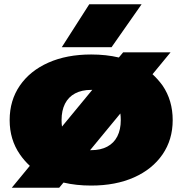

<svg xmlns="http://www.w3.org/2000/svg" viewBox="-20 -847 850 895"><path d="M554 -603H775L691 -501Q717 -477 738 -448Q785 -379 785 -287Q785 -196 737.5 -127Q690 -58 604.5 -20Q519 18 405 18Q335 18 276 4L256 28H35L119 -74Q93 -98 73 -127Q25 -196 25 -287Q25 -379 72.5 -448Q120 -517 205.5 -555Q291 -593 405 -593Q475 -593 534 -579ZM410 -428Q408 -428 405 -428Q361 -428 330 -411.5Q299 -395 283 -363.5Q267 -332 267 -287Q267 -271 269 -257ZM405 -147Q449 -147 480 -163.5Q511 -180 527 -211.5Q543 -243 543 -287Q543 -304 541 -318L400 -147Q402 -147 405 -147ZM396 -827H640L500 -627H268Z"/></svg>

Font: Bounded
Style: Regular
Weight: 900
Designer: Vlad Churkin
Version: Version 1.0